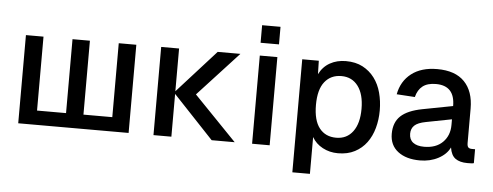

<svg xmlns="http://www.w3.org/2000/svg" viewBox="-54 -860 2965 1154"><g transform="rotate(5 1428.5 -282.5)"><path d="M75 0V-532H181V-86H356V-532H461V-86H635V-532H741V0Z M1242 0 999 -258V0H891V-532H999V-274L1232 -532H1369L1124 -266L1381 0Z M1486 0V-532H1592V0ZM1484 -609V-715H1595V-609Z M1742 150V-532H1842L1844 -451Q1867 -497 1909 -520.5Q1951 -544 2005 -544Q2064 -544 2106.5 -521.5Q2149 -499 2177.5 -461Q2206 -423 2219.5 -372.5Q2233 -322 2233 -266Q2233 -210 2219 -159.5Q2205 -109 2177 -71Q2149 -33 2106 -10.5Q2063 12 2005 12Q1954 12 1912 -10.5Q1870 -33 1848 -72V150ZM1986 -80Q2050 -80 2086.5 -129Q2123 -178 2123 -266Q2123 -354 2086.5 -403Q2050 -452 1986 -452Q1922 -452 1885 -405.5Q1848 -359 1848 -266Q1848 -173 1884.5 -126.5Q1921 -80 1986 -80Z M2499 12Q2416 12 2366.5 -26Q2317 -64 2317 -133Q2317 -202 2358 -240.5Q2399 -279 2487 -296L2670 -331Q2670 -454 2556 -454Q2505 -454 2476 -431.5Q2447 -409 2436 -365L2326 -372Q2341 -452 2400.5 -498Q2460 -544 2556 -544Q2665 -544 2720.5 -486.5Q2776 -429 2776 -325V-118Q2776 -98 2783 -91Q2790 -84 2805 -84H2824V0Q2819 2 2807.5 2.5Q2796 3 2785 3Q2739 3 2712.5 -16Q2686 -35 2679 -82Q2659 -40 2610 -14Q2561 12 2499 12ZM2517 -72Q2589 -72 2629.5 -112.5Q2670 -153 2670 -217V-251L2515 -221Q2467 -212 2447 -193Q2427 -174 2427 -143Q2427 -108 2450.5 -90Q2474 -72 2517 -72Z"/></g></svg>

Font: Geist Med
Style: Regular
Weight: 400
Designer: Basement.studio, Andrés Briganti, Mateo Zaragoza
Foundry: Basement.studio, Vercel, Andrés Briganti, Guido Ferreyra, Mateo Zaragoza
Version: Version 1.401